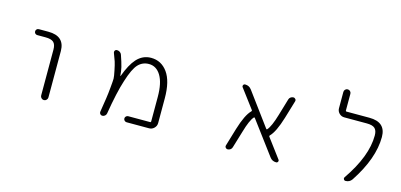

<svg xmlns="http://www.w3.org/2000/svg" viewBox="-63 -1116 3126 1495"><g transform="rotate(15 1500.0 -368.5)"><path d="M148.4 -497.1Q137.7 -497.1 130.9 -503.9Q124 -510.7 124 -521Q124 -531.2 130.9 -538.1Q137.7 -544.9 148.4 -544.9H224.6Q356.4 -544.9 357.4 -424.8V-50.8Q357.4 -39.1 348.6 -30.3Q339.8 -21.5 328.1 -21.5Q316.4 -21.5 307.6 -30.3Q298.8 -39.1 298.8 -50.8V-420.9Q298.8 -461.9 279.8 -479.5Q260.7 -497.1 214.8 -497.1Z M995.1 -21.5Q985.4 -21.5 978 -28.8Q970.7 -36.1 970.7 -45.9Q970.7 -55.7 978 -63Q985.4 -70.3 995.1 -70.3H1171.9Q1178.7 -70.3 1178.7 -78.1V-275.4Q1178.7 -386.7 1143.1 -445.8Q1107.4 -504.9 1046.9 -504.9Q996.1 -504.9 960.9 -468.3Q925.8 -431.6 892.6 -325.2Q860.4 -226.6 831.1 -48.8Q829.1 -37.1 819.8 -29.3Q810.5 -21.5 798.8 -21.5Q788.1 -21.5 781.2 -29.8Q774.4 -38.1 776.4 -48.8Q789.1 -127.9 793.9 -161.1Q799.8 -199.2 804.7 -254.9Q809.6 -305.7 809.6 -323.2Q809.6 -339.8 799.8 -386.7Q791 -430.7 783.2 -455.1Q776.4 -473.6 759.8 -518.6Q758.8 -522.5 758.8 -525.4Q758.8 -531.2 761.7 -536.1Q767.6 -544.9 778.3 -544.9Q791 -544.9 801.8 -537.6Q812.5 -530.3 816.4 -518.6Q835.9 -462.9 844.7 -426.8Q852.5 -394.5 854.5 -358.4Q854.5 -357.4 855.5 -357.4Q856.4 -357.4 857.4 -358.4Q892.6 -455.1 935.5 -502.9Q983.4 -555.7 1050.8 -555.7Q1133.8 -555.7 1184.1 -485.8Q1234.4 -416 1234.4 -278.3V-79.1Q1234.4 -55.7 1217.3 -38.6Q1200.2 -21.5 1176.8 -21.5Z M2212.9 -46.9Q2218.8 -39.1 2214.4 -30.3Q2210 -21.5 2200.2 -21.5Q2168 -21.5 2149.4 -46.9L1951.2 -312.5Q1947.3 -318.4 1942.4 -313.5Q1914.1 -282.2 1885.7 -183.6L1844.7 -47.9Q1841.8 -36.1 1831.5 -28.8Q1821.3 -21.5 1809.6 -21.5Q1798.8 -21.5 1792 -30.3Q1788.1 -35.2 1788.1 -42Q1788.1 -44.9 1789.1 -47.9L1832 -191.4Q1869.1 -313.5 1911.1 -354.5Q1917 -359.4 1913.1 -365.2L1797.9 -518.6Q1792 -526.4 1796.4 -535.6Q1800.8 -544.9 1811.5 -544.9Q1843.8 -544.9 1863.3 -518.6L2058.6 -253.9Q2062.5 -248 2067.4 -252.9Q2095.7 -284.2 2125 -383.8L2165 -518.6Q2168 -530.3 2178.2 -537.6Q2188.5 -544.9 2200.2 -544.9Q2210.9 -544.9 2217.8 -536.1Q2221.7 -531.2 2221.7 -524.4Q2221.7 -521.5 2220.7 -518.6L2177.7 -375Q2140.6 -252.9 2099.6 -211.9Q2093.8 -207 2097.7 -201.2Z M2812.5 -544.9Q2945.3 -544.9 2945.3 -424.8Q2945.3 -252 2810.5 -47.9Q2792 -21.5 2759.8 -21.5Q2750 -21.5 2745.1 -30.3Q2740.2 -39.1 2746.1 -47.9Q2888.7 -254.9 2888.7 -421.9Q2888.7 -461.9 2869.6 -479.5Q2850.6 -497.1 2803.7 -497.1H2622.1Q2598.6 -497.1 2581.5 -514.2Q2564.5 -531.2 2564.5 -554.7V-686.5Q2564.5 -698.2 2572.8 -706.5Q2581.1 -714.8 2592.8 -714.8Q2604.5 -714.8 2612.8 -706.5Q2621.1 -698.2 2621.1 -686.5V-552.7Q2621.1 -544.9 2628.9 -544.9Z"/></g></svg>

Font: Rounded Mgen+ 1mn light
Style: Regular
Weight: 200
Designer: [Source Han Sans]
Ryoko NISHIZUKA  (kana & ideographs); Paul D. Hunt (Latin, Greek & Cyrillic); Wenlong ZHANG  (bopomofo
Version: Version 1.059.20150602